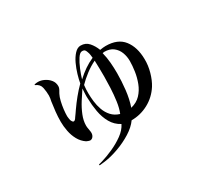

<svg xmlns="http://www.w3.org/2000/svg" viewBox="-128 -841 1255 1134"><g transform="rotate(-30 500.0 -273.5)"><path d="M547 -380Q547 -408 546.5 -434Q546 -460 545 -489Q511 -473 477.5 -447.5Q444 -422 419 -396Q417 -383 416.5 -367.5Q416 -352 416 -341Q416 -316 419.5 -285.5Q423 -255 433.5 -225.5Q444 -196 464.5 -173.5Q485 -151 518 -141Q531 -172 537 -215.5Q543 -259 545 -303.5Q547 -348 547 -380ZM724 -384Q724 -415 713.5 -442.5Q703 -470 680 -488Q657 -506 619 -506Q615 -506 614 -505Q611 -505 608 -504Q617 -468 620 -431.5Q623 -395 623 -359Q623 -306 616.5 -247.5Q610 -189 593 -140Q634 -150 659.5 -177Q685 -204 699 -240.5Q713 -277 718.5 -315Q724 -353 724 -384ZM543 -510Q542 -520 540.5 -531Q539 -542 535 -552Q532 -562 527 -568.5Q522 -575 508 -575Q493 -575 477 -550.5Q461 -526 447 -492Q433 -458 425 -430Q454 -457 482.5 -476.5Q511 -496 543 -510ZM805 -350Q806 -307 793.5 -262.5Q781 -218 761 -186Q727 -133 673 -104Q619 -75 558 -75Q534 -41 490 -13.5Q446 14 395 32.5Q344 51 299 57Q291 58 281.5 59Q272 60 264 61Q260 61 260 58Q260 55 263 54Q268 53 274.5 51Q281 49 285 48Q322 37 364.5 18Q407 -1 443 -27Q479 -53 495 -86Q457 -106 436 -143Q415 -180 407 -225.5Q399 -271 398 -317Q397 -330 398 -347.5Q399 -365 400 -383Q381 -355 359.5 -321Q338 -287 323.5 -251Q309 -215 309 -182Q309 -171 311.5 -159.5Q314 -148 315 -137Q317 -119 308.5 -106.5Q300 -94 286 -94Q283 -94 275 -97Q272 -98 269 -99.5Q266 -101 263 -102Q236 -120 220 -149Q204 -178 197.5 -212Q191 -246 191 -276Q191 -310 194.5 -343.5Q198 -377 203 -410Q205 -419 206.5 -428Q208 -437 208 -446Q208 -472 202.5 -500Q197 -528 168 -540Q166 -541 166.5 -542.5Q167 -544 168 -545Q180 -548 191 -548Q212 -548 233.5 -537.5Q255 -527 269.5 -509Q284 -491 284 -466Q284 -455 278 -444.5Q272 -434 267 -425Q258 -408 252 -382.5Q246 -357 243 -331.5Q240 -306 240 -286Q240 -281 241.5 -272.5Q243 -264 244 -258Q251 -240 259 -240Q268 -240 278 -257Q286 -268 292 -276.5Q298 -285 304 -294Q327 -327 351.5 -357Q376 -387 404 -415Q408 -439 417.5 -471.5Q427 -504 441.5 -535Q456 -566 475.5 -587Q495 -608 517 -608Q551 -608 572 -584Q593 -560 605 -528Q617 -530 626.5 -531Q636 -532 644 -532Q726 -532 765 -482Q804 -432 805 -350Z"/></g></svg>

Font: Kaisei Tokumin
Style: Regular
Weight: 400
Designer: Font-Kai, 金井和夫
Foundry: KAZUO KANAI
Version: Version 5.003